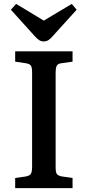

<svg xmlns="http://www.w3.org/2000/svg" viewBox="-20 -967 451 987"><path d="M58 0V-52L114 -60Q133 -64 139 -74Q145 -84 145 -111V-595Q145 -621 138.5 -630Q132 -639 112 -642L58 -650V-703H353V-650L296 -642Q278 -640 272 -629.5Q266 -619 266 -591V-107Q266 -82 272 -73Q278 -64 298 -60L353 -52V0ZM204 -754Q192 -754 181.5 -760.5Q171 -767 156 -784L36 -917L63 -947L205 -861L349 -947L374 -917L250 -780Q239 -767 228.5 -760.5Q218 -754 204 -754Z"/></svg>

Font: Literata 18pt Medium
Style: Regular
Weight: 500
Designer: Latin by Veronika Burian and Jose Scaglione. Greek by Irene Vlachou. Cyrillic by Vera Evstafieva.
Foundry: TypeTogether
Version: Version 3.103;gftools[0.9.29]